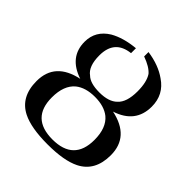

<svg xmlns="http://www.w3.org/2000/svg" viewBox="-184 -816 971 971"><g transform="rotate(45 301.0 -330.5)"><path d="M566.4 -171.9Q566.4 -58.6 480.5 -15.6Q418 15.6 300.8 15.6Q183.6 15.6 121.1 -15.6Q35.2 -58.6 35.2 -171.9Q35.2 -304.7 183.6 -335.9Q66.4 -375 66.4 -484.4Q66.4 -562.5 136.7 -605.5Q191.4 -636.7 273.4 -644.5V-609.4Q168 -597.7 168 -488.3Q168 -410.2 207 -382.8Q234.4 -355.5 300.8 -355.5Q367.2 -355.5 398.4 -386.7Q433.6 -418 433.6 -496.1Q433.6 -562.5 410.2 -597.7Q386.7 -625 332 -644.5V-675.8Q414.1 -664.1 468.8 -625Q539.1 -578.1 539.1 -492.2Q539.1 -375 418 -335.9Q566.4 -304.7 566.4 -171.9ZM453.1 -168Q453.1 -253.9 406.2 -293Q367.2 -324.2 300.8 -324.2Q234.4 -324.2 195.3 -293Q148.4 -253.9 148.4 -168Q148.4 -19.5 300.8 -19.5Q453.1 -19.5 453.1 -168Z"/></g></svg>

Font: 和音 by 宁静之雨，公众号njzyshare
Style: Regular
Weight: 400
Designer: Steve Matteson
Foundry: Ascender Corporation
Version: Version 6.00;June 8, 2018;FontCreator 11.0.0.2388 32-bit